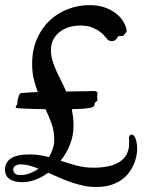

<svg xmlns="http://www.w3.org/2000/svg" viewBox="-31 -726 590 763"><path d="M356.4 -351.6Q355 -347.7 355 -343.8Q355 -339.8 355.7 -335.7Q356.4 -331.5 356.4 -327.6Q356.4 -325.7 354.5 -324.5Q352.5 -323.2 350.1 -321.3Q347.7 -319.3 345.7 -316.2Q343.8 -313 343.8 -307.6Q343.8 -300.3 322.8 -296.6Q301.8 -293 254.4 -292Q257.3 -276.9 259.3 -260.5Q261.2 -244.1 261.2 -226.1Q261.2 -188 247.3 -152.3Q233.4 -116.7 210 -87.4Q240.7 -77.1 272 -68.4Q303.2 -59.6 341.3 -59.6Q369.6 -59.6 395 -64.2Q420.4 -68.8 439.9 -80.1Q459.5 -91.3 470.9 -110.4Q482.4 -129.4 482.4 -158.2Q482.4 -162.6 481.9 -167.2Q481.4 -171.9 481.4 -177.2Q481.4 -182.6 484.4 -187Q487.3 -191.4 492.7 -191.4Q495.6 -191.4 499.3 -188.5Q502.9 -185.5 506.1 -178.7Q509.3 -171.9 511.7 -160.9Q514.2 -149.9 514.2 -134.3Q514.2 -122.6 511.2 -106.7Q508.3 -90.8 501.2 -74Q494.1 -57.1 482.2 -40.8Q470.2 -24.4 452.1 -11.5Q434.1 1.5 408.9 9.3Q383.8 17.1 350.6 17.1Q325.7 17.1 301 12Q276.4 6.8 252.4 -1.5Q228.5 -9.8 205.3 -19.8Q182.1 -29.8 160.6 -39.6Q136.2 -22 110.1 -12Q84 -2 58.1 -2Q24.9 -2 6.8 -14.6Q-11.2 -27.3 -11.2 -51.8Q-11.2 -80.6 12.2 -96.4Q35.6 -112.3 86.9 -112.3Q108.4 -112.3 127.2 -109.4Q146 -106.4 163.6 -101.6Q173.3 -117.7 179 -135.3Q184.6 -152.8 184.6 -171.4Q184.6 -205.1 174.3 -233.9Q164.1 -262.7 149.9 -292Q127 -292.5 106.2 -293Q85.4 -293.5 69.3 -294.2Q53.2 -294.9 43.5 -295.7Q33.7 -296.4 32.2 -297.4Q30.8 -298.3 31.5 -300.5Q32.2 -302.7 33.7 -305.4Q35.2 -308.1 36.6 -311.3Q38.1 -314.5 38.1 -316.9Q38.1 -320.8 38.3 -323.7Q38.6 -326.7 39.3 -329.6Q40 -332.5 41.3 -336.4Q42.5 -340.3 43.9 -345.7Q45.4 -350.6 48.6 -353.8Q51.8 -356.9 60.1 -356.9Q59.6 -356.9 64 -357.2Q68.4 -357.4 76.4 -357.9Q84.5 -358.4 95.5 -359.1Q106.4 -359.9 119.1 -360.4Q109.4 -385.3 103 -412.4Q96.7 -439.5 96.7 -471.7Q96.7 -528.8 116.2 -572.5Q135.7 -616.2 167.7 -645.8Q199.7 -675.3 240.5 -690.4Q281.2 -705.6 323.7 -705.6Q362.3 -705.6 388.9 -695.1Q415.5 -684.6 432.6 -670.4Q449.7 -656.2 458.3 -641.6Q466.8 -627 469.2 -618.7Q470.2 -613.8 471.2 -610.6Q472.2 -607.4 472.2 -605Q472.2 -599.6 469.5 -596.7Q466.8 -593.8 463.4 -588.4Q460.4 -583.5 456.5 -583Q452.6 -582.5 448.7 -582.8Q444.8 -583 441.2 -582.5Q437.5 -582 435.5 -577.1Q432.1 -569.8 426.3 -566.2Q420.4 -562.5 413.6 -562.5Q405.3 -562.5 399.9 -565.9Q396 -568.4 388.9 -577.9Q381.8 -587.4 369.1 -597.7Q356.4 -607.9 336.9 -616.2Q317.4 -624.5 289.1 -624.5Q261.7 -624.5 239.7 -616.9Q217.8 -609.4 202.6 -596.2Q187.5 -583 179.4 -565.4Q171.4 -547.9 171.4 -527.8Q171.4 -506.3 177.2 -486.3Q183.1 -466.3 191.9 -446.5Q200.7 -426.8 211.4 -406Q222.2 -385.3 231.9 -362.3Q281.7 -362.8 311 -363.5Q340.3 -364.3 344.2 -364.3Q349.6 -364.3 353.3 -361.3Q356.9 -358.4 356.9 -354.5Q356.9 -352.5 356.4 -351.6ZM49.8 -30.3Q68.4 -30.3 86.9 -37.1Q105.5 -43.9 122.1 -55.7Q103 -63.5 85.7 -68.1Q68.4 -72.8 52.7 -72.8Q43 -72.8 36.9 -70.6Q30.8 -68.4 27.3 -65.2Q23.9 -62 22.7 -58.6Q21.5 -55.2 21.5 -52.7Q21.5 -45.4 27.3 -37.8Q33.2 -30.3 49.8 -30.3Z"/></svg>

Font: Engagement
Style: Regular
Weight: 400
Designer: Astigmatic (AOETI)
Foundry: Astigmatic (AOETI)
Version: Version 1.000